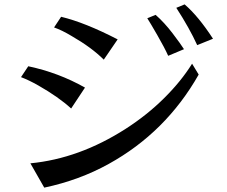

<svg xmlns="http://www.w3.org/2000/svg" viewBox="-20 -817 1040 879"><path d="M76.2 -463.9 109.4 -513.7Q248 -484.4 369.1 -416L305.7 -320.3Q248 -373 155.3 -425.8Q112.3 -450.2 76.2 -463.9ZM119.1 -69.3Q342.8 -90.8 555.7 -227.5Q654.3 -291 731.9 -368.2Q809.6 -445.3 859.4 -525.4L889.6 -475.6Q739.3 -210.9 477.5 -66.4Q343.8 7.8 182.6 42ZM227.5 -691.4 259.8 -740.2Q369.1 -713.9 518.6 -636.7L455.1 -543.9Q399.4 -599.6 307.6 -652.3Q263.7 -678.7 227.5 -691.4ZM654.3 -733.4 692.4 -749Q732.4 -713.9 770 -664.6Q807.6 -615.2 822.3 -591.8L750 -561.5Q734.4 -596.7 700.7 -655.3Q667 -713.9 654.3 -733.4ZM787.1 -781.2 825.2 -796.9Q888.7 -742.2 955.1 -639.6L882.8 -610.4Q847.7 -687.5 787.1 -781.2Z"/></svg>

Font: GenEi LateMin v2
Style: Medium
Weight: 500
Designer: o_tamon (Modified)
Foundry: o_tamon / Adobe Systems Incorporated / FONT 910 / Philipp H. Poll
Version: Version 2.1;Original Version 1.004